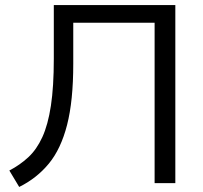

<svg xmlns="http://www.w3.org/2000/svg" viewBox="-20 -725 802 760"><path d="M56 15 17 -50Q59 -72 92 -102.5Q125 -133 147.5 -182Q170 -231 181.5 -306.5Q193 -382 193 -493V-705H674V0H592V-635H270V-472Q270 -326 245.5 -230.5Q221 -135 173 -77Q125 -19 56 15Z"/></svg>

Font: Mulish
Style: Regular
Weight: 400
Designer: Vernon Adams
Foundry: Vernon Adams
Version: Version 3.603; ttfautohint (v1.8.3)